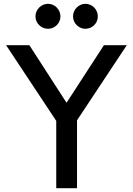

<svg xmlns="http://www.w3.org/2000/svg" viewBox="-20 -987 697 1007"><path d="M232 -836C267 -836 297 -865 297 -901C297 -937 267 -967 232 -967C196 -967 166 -937 166 -901C166 -865 196 -836 232 -836ZM428 -836C464 -836 493 -865 493 -901C493 -937 464 -967 428 -967C393 -967 363 -937 363 -901C363 -865 393 -836 428 -836ZM384 -356 645 -750H525L329 -448L134 -750H12L275 -353V0H384Z"/></svg>

Font: Oakes Medium
Style: Regular
Weight: 500
Designer: Samuel Oakes
Foundry: Samuel Oakes
Version: Version 1.003;PS 001.003;hotconv 1.0.88;makeotf.lib2.5.64775